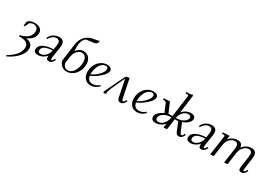

<svg xmlns="http://www.w3.org/2000/svg" viewBox="30 -1894 4705 3345"><g transform="rotate(30 2382.0 -221.5)"><path d="M85 282.2Q114.3 264.6 138.2 248.8Q162.1 232.9 195.3 204.6Q228.5 176.3 250.7 147.9Q272.9 119.6 289.1 81.1Q305.2 42.5 305.2 2.9Q305.2 -56.2 263.9 -83.5Q222.7 -110.8 149.9 -110.8Q131.3 -110.8 111.8 -108.9V-136.2Q140.1 -141.1 167.7 -150.4Q195.3 -159.7 223.6 -176.3Q252 -192.9 272.9 -213.9Q293.9 -234.9 307.4 -265.1Q320.8 -295.4 320.8 -330.1Q320.8 -371.6 298.1 -397.2Q275.4 -422.9 229 -422.9Q186.5 -422.9 150.9 -396L111.8 -314H87.9L99.1 -390.1Q102.5 -416.5 146.5 -434.3Q190.4 -452.1 232.9 -452.1Q303.7 -452.1 345.9 -422.1Q388.2 -392.1 388.2 -335Q388.2 -298.8 374.8 -267.1Q361.3 -235.4 338.4 -212.2Q315.4 -189 290.8 -172.4Q266.1 -155.8 237.8 -143.1Q304.2 -136.2 339.1 -103.5Q374 -70.8 374 -14.2Q374 29.3 353.8 73.2Q333.5 117.2 302.5 152.1Q271.5 187 232.7 218.3Q193.8 249.5 158.7 270Q123.5 290.5 92.8 303.2Z M471.2 -61Q471.2 -94.7 489 -121.8Q506.8 -148.9 534.7 -165.8Q562.5 -182.6 600.3 -194.3Q638.2 -206.1 674.6 -211.2Q710.9 -216.3 749 -217.8L759.8 -290Q764.2 -315.4 764.2 -334Q764.2 -358.9 758.3 -375.5Q752.4 -392.1 741.5 -399.9Q730.5 -407.7 719.7 -410.4Q709 -413.1 694.8 -413.1Q658.2 -413.1 620.8 -386.2Q583.5 -359.4 561 -314L538.1 -325.2Q550.8 -357.9 573.7 -383.5Q596.7 -409.2 623.3 -423.6Q649.9 -438 676 -445.1Q702.1 -452.1 726.1 -452.1Q778.8 -452.1 805.9 -427.5Q833 -402.8 833 -345.2Q833 -320.3 829.1 -294.9L798.8 -104Q793.9 -68.8 793.9 -58.1Q793.9 -35.2 807.1 -35.2Q825.7 -35.2 840.8 -64.9L852.1 -86.9L875 -76.2L863.8 -54.2Q832.5 6.8 773.9 6.8Q724.1 6.8 724.1 -47.9Q724.1 -60.5 726.1 -80.1Q696.3 -39.6 649.4 -16.4Q602.5 6.8 557.1 6.8Q511.7 6.8 491.5 -12Q471.2 -30.8 471.2 -61ZM538.1 -76.2Q538.1 -55.7 552 -43.9Q565.9 -32.2 588.9 -32.2Q638.2 -32.2 684.3 -76.4Q730.5 -120.6 744.1 -190.9Q718.8 -190.4 696 -188Q673.3 -185.5 642.8 -178Q612.3 -170.4 590.6 -158.9Q568.8 -147.5 553.5 -126Q538.1 -104.5 538.1 -76.2Z M975.6 -124 1023.4 -476.1Q1030.3 -525.9 1049.1 -567.4Q1067.9 -608.9 1100.3 -643.1Q1132.8 -677.2 1183.3 -699.7Q1233.9 -722.2 1299.3 -729Q1334 -732.9 1364.7 -746.1L1370.6 -717.8Q1360.4 -692.4 1339.4 -679.4Q1318.4 -666.5 1278.3 -662.1L1150.4 -647.9Q1104.5 -612.3 1089.1 -564.7Q1073.7 -517.1 1073.7 -448.2Q1073.7 -410.6 1077.6 -371.1Q1104.5 -408.2 1140.9 -430.2Q1177.2 -452.1 1217.8 -452.1Q1288.6 -452.1 1331.5 -402.3Q1374.5 -352.5 1374.5 -272Q1374.5 -219.2 1356.4 -168.7Q1338.4 -118.2 1307.1 -79.3Q1275.9 -40.5 1230.7 -16.8Q1185.5 6.8 1134.8 6.8Q1073.2 6.8 1031.2 -28.8Q989.3 -64.5 975.6 -124ZM1041.5 -113.8Q1050.3 -71.8 1075.2 -46.9Q1100.1 -22 1139.6 -22Q1171.4 -22 1199.5 -38.3Q1227.5 -54.7 1246.8 -81.3Q1266.1 -107.9 1280.3 -141.8Q1294.4 -175.8 1301 -211.2Q1307.6 -246.6 1307.6 -279.8Q1307.6 -337.9 1280.5 -375.5Q1253.4 -413.1 1207.5 -413.1Q1155.3 -413.1 1113 -366.5Q1070.8 -319.8 1059.6 -244.1Z M1452.1 -178.2Q1452.1 -231 1470 -280.8Q1487.8 -330.6 1518.8 -368.4Q1549.8 -406.2 1594.7 -429.2Q1639.6 -452.1 1690.4 -452.1Q1739.7 -452.1 1765.1 -433.3Q1790.5 -414.6 1790.5 -382.8Q1790.5 -344.2 1746.6 -293Q1702.6 -241.7 1641.6 -199Q1580.6 -156.2 1522.5 -130.9Q1530.3 -85.9 1557.6 -59.1Q1585 -32.2 1632.3 -32.2Q1708 -32.2 1764.2 -86.9L1778.3 -66.9Q1709.5 6.8 1617.2 6.8Q1541.5 6.8 1496.8 -45.7Q1452.1 -98.1 1452.1 -178.2ZM1519.5 -159.2Q1601.1 -196.3 1663.3 -261.2Q1725.6 -326.2 1725.6 -377Q1725.6 -422.9 1685.5 -422.9Q1646.5 -422.9 1614 -399.7Q1581.5 -376.5 1561.5 -339.4Q1541.5 -302.2 1530.5 -258.3Q1519.5 -214.4 1519.5 -169.9Z M1872.1 -19 2054.2 -397.9Q2066.4 -423.8 2075.2 -431.4Q2084 -439 2108.4 -441.9L2144 -445.8L2216.3 -90.8Q2223.1 -57.6 2230 -46.4Q2236.8 -35.2 2245.1 -35.2Q2264.2 -35.2 2279.3 -64.9L2290 -86.9L2313.5 -76.2L2302.2 -54.2Q2284.2 -19 2261.5 -6.1Q2238.8 6.8 2209.5 6.8Q2184.6 6.8 2170.7 -9.5Q2156.7 -25.9 2149.4 -64L2082 -396Q2077.6 -390.6 2069.3 -374L1965.3 -146Q1927.2 -62 1922.4 1Q1904.3 2.4 1879.4 7.8Z M2382.8 -178.2Q2382.8 -231 2400.6 -280.8Q2418.5 -330.6 2449.5 -368.4Q2480.5 -406.2 2525.4 -429.2Q2570.3 -452.1 2621.1 -452.1Q2670.4 -452.1 2695.8 -433.3Q2721.2 -414.6 2721.2 -382.8Q2721.2 -344.2 2677.2 -293Q2633.3 -241.7 2572.3 -199Q2511.2 -156.2 2453.1 -130.9Q2460.9 -85.9 2488.3 -59.1Q2515.6 -32.2 2563 -32.2Q2638.7 -32.2 2694.8 -86.9L2709 -66.9Q2640.1 6.8 2547.9 6.8Q2472.2 6.8 2427.5 -45.7Q2382.8 -98.1 2382.8 -178.2ZM2450.2 -159.2Q2531.7 -196.3 2594 -261.2Q2656.2 -326.2 2656.2 -377Q2656.2 -422.9 2616.2 -422.9Q2577.1 -422.9 2544.7 -399.7Q2512.2 -376.5 2492.2 -339.4Q2472.2 -302.2 2461.2 -258.3Q2450.2 -214.4 2450.2 -169.9Z M2833 -69.8Q2833 -109.4 2871.8 -151.1Q2910.6 -192.9 2976.1 -219.2L2911.1 -371.1Q2903.8 -387.2 2899.4 -394Q2895 -400.9 2886 -406Q2877 -411.1 2862.8 -411.1H2833L2837.9 -439Q2897 -439 2955.1 -445.8L3041 -245.1H3122.1L3178.7 -662.1Q3180.7 -677.7 3180.7 -683.1Q3180.7 -693.4 3174.1 -697.8Q3167.5 -702.1 3149.9 -702.1H3120.1L3124 -729Q3177.2 -729 3199 -731.4Q3220.7 -733.9 3248 -746.1L3253.9 -717.8L3206.1 -363.8Q3236.3 -404.8 3282.5 -428.5Q3328.6 -452.1 3375 -452.1Q3423.3 -452.1 3446.5 -433.3Q3469.7 -414.6 3469.7 -380.9Q3469.7 -342.8 3428.7 -302.5Q3387.7 -262.2 3318.8 -238.8L3383.8 -80.1Q3394 -55.7 3402.3 -45.4Q3410.6 -35.2 3420.9 -35.2Q3439.9 -35.2 3455.1 -64.9L3465.8 -86.9L3488.8 -76.2L3478 -54.2Q3446.8 6.8 3392.1 6.8Q3366.7 6.8 3351.3 -5.1Q3335.9 -17.1 3322.8 -48.8L3252.9 -217.8H3185.1L3154.8 0L3087.9 6.8L3089.8 -17.1L3098.1 -81.1Q3068.4 -40 3021.2 -16.6Q2974.1 6.8 2927.7 6.8Q2833 6.8 2833 -69.8ZM2901.9 -84Q2901.9 -32.2 2959 -32.2Q3009.8 -32.2 3055.4 -78.4Q3101.1 -124.5 3114.7 -201.2L3117.7 -217.8Q3067.4 -217.8 3025.1 -205.1Q2982.9 -192.4 2956.8 -172.4Q2930.7 -152.3 2916.3 -129.2Q2901.9 -106 2901.9 -84ZM3189 -245.1Q3238.3 -245.1 3279.8 -256.8Q3321.3 -268.6 3346.9 -286.9Q3372.6 -305.2 3386.7 -326.2Q3400.9 -347.2 3400.9 -367.2Q3400.9 -413.1 3343.8 -413.1Q3293 -413.1 3246.3 -366.2Q3199.7 -319.3 3189 -245.1Z M3540 -61Q3540 -94.7 3557.9 -121.8Q3575.7 -148.9 3603.5 -165.8Q3631.3 -182.6 3669.2 -194.3Q3707 -206.1 3743.4 -211.2Q3779.8 -216.3 3817.9 -217.8L3828.6 -290Q3833 -315.4 3833 -334Q3833 -358.9 3827.1 -375.5Q3821.3 -392.1 3810.3 -399.9Q3799.3 -407.7 3788.6 -410.4Q3777.8 -413.1 3763.7 -413.1Q3727.1 -413.1 3689.7 -386.2Q3652.3 -359.4 3629.9 -314L3606.9 -325.2Q3619.6 -357.9 3642.6 -383.5Q3665.5 -409.2 3692.1 -423.6Q3718.8 -438 3744.9 -445.1Q3771 -452.1 3794.9 -452.1Q3847.7 -452.1 3874.8 -427.5Q3901.9 -402.8 3901.9 -345.2Q3901.9 -320.3 3897.9 -294.9L3867.7 -104Q3862.8 -68.8 3862.8 -58.1Q3862.8 -35.2 3876 -35.2Q3894.5 -35.2 3909.7 -64.9L3920.9 -86.9L3943.8 -76.2L3932.6 -54.2Q3901.4 6.8 3842.8 6.8Q3793 6.8 3793 -47.9Q3793 -60.5 3794.9 -80.1Q3765.1 -39.6 3718.3 -16.4Q3671.4 6.8 3626 6.8Q3580.6 6.8 3560.3 -12Q3540 -30.8 3540 -61ZM3606.9 -76.2Q3606.9 -55.7 3620.8 -43.9Q3634.8 -32.2 3657.7 -32.2Q3707 -32.2 3753.2 -76.4Q3799.3 -120.6 3813 -190.9Q3787.6 -190.4 3764.9 -188Q3742.2 -185.5 3711.7 -178Q3681.2 -170.4 3659.4 -158.9Q3637.7 -147.5 3622.3 -126Q3606.9 -104.5 3606.9 -76.2Z M4020.5 -411.1 4025.4 -439Q4092.3 -439 4155.3 -445.8L4153.3 -418L4144.5 -363.8Q4174.8 -404.8 4220.9 -428.5Q4267.1 -452.1 4313.5 -452.1Q4362.8 -452.1 4389.9 -430.2Q4417 -408.2 4420.4 -357.9Q4453.1 -404.3 4500 -428.2Q4546.9 -452.1 4593.3 -452.1Q4646 -452.1 4673.1 -427.5Q4700.2 -402.8 4700.2 -345.2Q4700.2 -320.3 4696.3 -294.9L4669.4 -104Q4664.6 -68.8 4664.6 -58.1Q4664.6 -35.2 4677.2 -35.2Q4696.3 -35.2 4711.4 -64.9L4722.2 -86.9L4745.6 -76.2L4734.4 -54.2Q4703.1 6.8 4644.5 6.8Q4594.2 6.8 4594.2 -47.9Q4594.2 -68.4 4599.6 -105L4627.4 -290Q4631.3 -313 4631.3 -334Q4631.3 -358.9 4625.5 -375.5Q4619.6 -392.1 4608.6 -399.9Q4597.7 -407.7 4587.2 -410.4Q4576.7 -413.1 4562.5 -413.1Q4511.7 -413.1 4464.8 -366Q4418 -318.8 4407.2 -244.1L4373.5 0L4306.6 6.8L4308.6 -17.1L4347.2 -290Q4351.6 -324.2 4351.6 -334Q4351.6 -358.9 4345.7 -375.5Q4339.8 -392.1 4328.9 -399.9Q4317.9 -407.7 4307.1 -410.4Q4296.4 -413.1 4282.2 -413.1Q4231.4 -413.1 4184.8 -366Q4138.2 -318.8 4127.4 -244.1L4093.3 0L4026.4 6.8L4028.3 -17.1L4077.6 -363.8Q4080.6 -380.9 4080.6 -391.1Q4080.6 -402.8 4074.2 -407Q4067.9 -411.1 4050.3 -411.1Z"/></g></svg>

Font: Dihjauti S
Style: Italic
Weight: 400
Italic angle: -9°
Designer: T. Christopher White
Version: Version 3.0.0